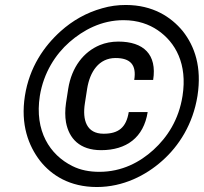

<svg xmlns="http://www.w3.org/2000/svg" viewBox="-20 -741 818 771"><path d="M80 -356C62 -241 94 -156 141 -95C187 -37 260 10 369 10C475 10 566 -37 631 -95C699 -155 755 -243 773 -356C791 -472 762 -555 714 -616C667 -673 594 -721 485 -721C453 -721 422 -717 391 -708C326 -690 271 -658 224 -616C157 -556 98 -471 80 -356ZM140 -356C155 -449 203 -523 259 -572C314 -620 387 -660 476 -660C534 -660 579 -643 613 -620C685 -571 733 -484 713 -356C698 -260 652 -190 596 -139C542 -90 470 -51 379 -51C339 -51 303 -58 271 -74C180 -119 118 -215 140 -356ZM245 -327C241 -299 241 -273 245 -250C257 -185 300 -138 386 -138C488 -138 557 -189 573 -291H497C487 -229 456 -204 396 -204C328 -204 310 -258 321 -327L330 -385C341 -453 377 -508 444 -508C503 -508 529 -481 519 -420H595C611 -522 557 -574 455 -574C428 -574 403 -569 381 -560C316 -533 268 -472 254 -385Z"/></svg>

Font: Asimov Pro
Style: BdObl
Weight: 700
Designer: Google
Version: Version 2.000980; 2014